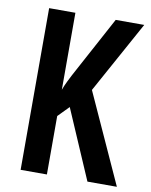

<svg xmlns="http://www.w3.org/2000/svg" viewBox="-81 -775 656 835"><g transform="rotate(10 246.5 -357.0)"><path d="M493 0 313 -396 488 -714H362L232 -473C208 -429 192 -397 184 -374V-714H68V0H184V-258L231 -306L363 0Z"/></g></svg>

Font: Noto Sans Georgian ExtraCondensed SemiBold
Style: Regular
Weight: 600
Width: 2
Designer: Monotype Design Team, Akaki Razmadze
Foundry: Google LLC
Version: Version 2.005